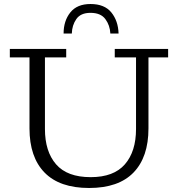

<svg xmlns="http://www.w3.org/2000/svg" viewBox="-20 -926 887 957"><path d="M297 -759Q297 -822 330.5 -864Q364 -906 431 -906Q501 -906 535 -864Q569 -822 571 -759H530Q528 -800 505 -831Q482 -862 431 -862Q382 -862 360.5 -831Q339 -800 338 -759ZM424 11Q277 11 202 -66Q127 -143 127 -286V-640H29V-682H310V-640H204V-283Q204 -171 259.5 -107Q315 -43 432 -43Q547 -43 602.5 -107Q658 -171 658 -283V-640H552V-682H818V-640H720V-286Q720 -143 645.5 -66Q571 11 424 11Z"/></svg>

Font: Montagu Slab 16pt Light
Style: Regular
Weight: 300
Designer: Florian Karsten
Foundry: Florian Karsten
Version: Version 1.000; ttfautohint (v1.8.3)